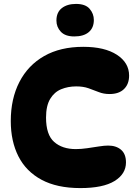

<svg xmlns="http://www.w3.org/2000/svg" viewBox="-20 -949 693 980"><path d="M390 11Q271 11 192 -31.5Q113 -74 74 -151Q35 -228 35 -331Q35 -445 79 -530.5Q123 -616 205.5 -663Q288 -710 405 -710Q514 -710 576.5 -669.5Q639 -629 639 -563Q639 -520 613 -494.5Q587 -469 539 -469Q509 -469 484 -479Q459 -489 432 -498.5Q405 -508 369 -508Q327 -508 292 -493.5Q257 -479 236 -444Q215 -409 215 -349Q215 -261 256.5 -224.5Q298 -188 367 -188Q394 -188 425 -192.5Q456 -197 484.5 -201.5Q513 -206 532 -206Q573 -206 598 -184.5Q623 -163 623 -120Q623 -61 564.5 -25Q506 11 390 11ZM368 -929Q416 -929 437.5 -904Q459 -879 459 -847Q459 -807 433 -785Q407 -763 359 -763Q313 -763 290.5 -787Q268 -811 268 -844Q268 -886 295.5 -907.5Q323 -929 368 -929Z"/></svg>

Font: DynaPuff Medium
Style: Regular
Weight: 500
Version: Version 2.000